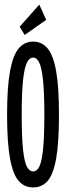

<svg xmlns="http://www.w3.org/2000/svg" viewBox="-20 -809 290 840"><path d="M125 11Q87 11 62 -17Q37 -45 24 -114.5Q11 -184 11 -308Q11 -429 24 -498.5Q37 -568 62 -597.5Q87 -627 125 -627Q163 -627 188 -597.5Q213 -568 225.5 -498.5Q238 -429 238 -308Q238 -184 225.5 -114.5Q213 -45 188 -17Q163 11 125 11ZM125 -59Q141 -59 151.5 -79Q162 -99 168 -152.5Q174 -206 174 -308Q174 -406 168 -460Q162 -514 151.5 -535.5Q141 -557 125 -557Q109 -557 98 -535.5Q87 -514 81 -460Q75 -406 75 -308Q75 -206 81 -152.5Q87 -99 98 -79Q109 -59 125 -59ZM88 -656 66 -692 152 -789 182 -722Z"/></svg>

Font: Inconsolata UltraCondensed SemiBold
Style: Regular
Weight: 600
Width: 1
Monospace: yes
Designer: Raph Levien, Cyreal, Brenton Simpson
Foundry: Raph Levien, Cyreal, Google
Version: Version 3.001; ttfautohint (v1.8.2.53-6de2)